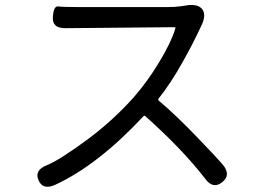

<svg xmlns="http://www.w3.org/2000/svg" viewBox="-20 -728 1040 763"><path d="M863 -4Q827 25 796 -17Q706 -134 558 -266Q554 -270 550 -266Q368 -71 198 7Q150 28 133 -12Q116 -51 165 -71Q214 -90 328 -174Q429 -249 512 -342Q564 -401 612 -480Q660 -559 677 -615Q678 -620 673 -620L241 -616Q187 -615 190 -660Q193 -705 211 -702.5Q229 -700 288 -700H650Q674 -700 698 -703L724 -707Q767 -713 784 -691Q800 -669 782 -630Q748 -556 705 -480Q658 -396 610 -336Q607 -332 611 -328Q681 -269 768 -178Q845 -98 866 -73Q899 -32 863 -4Z"/></svg>

Font: Resource Han Rounded KR
Style: Regular
Weight: 400
Designer: Cyano Hao (round all glyphs); Ryoko NISHIZUKA 西塚涼子 (kana, bopomofo & ideographs); Paul D. Hunt (Latin, Greek & Cyrillic)
Foundry: Cyano Hao
Version: 0.990